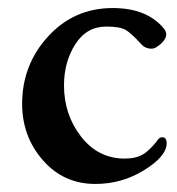

<svg xmlns="http://www.w3.org/2000/svg" viewBox="-20 -437 439 477"><path d="M357 -316Q342 -316 333 -325Q307 -354 292.5 -362.5Q278 -371 244 -371Q195 -371 167 -327Q139 -283 139 -225Q139 -152 181.5 -97.5Q224 -43 290 -43Q318 -43 336 -54Q354 -65 374 -92Q378 -96 383 -96Q394 -96 394 -81Q394 -49 338.5 -14.5Q283 20 217 20Q138 20 86.5 -39Q35 -98 35 -179Q35 -276 99.5 -346.5Q164 -417 260 -417Q346 -417 388 -365Q393 -358 393 -352Q393 -340 379.5 -328Q366 -316 357 -316Z"/></svg>

Font: EB Garamond 12
Style: Bold
Weight: 700
Version: Version 0.016